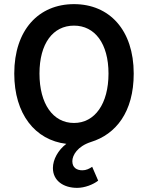

<svg xmlns="http://www.w3.org/2000/svg" viewBox="-20 -686 715 929"><path d="M353 223C390 223 431 207 455 188L426 121C413 130 397 138 379 138C351 138 330 125 330 94C330 65 355 22 420 1C540 -36 627 -143 627 -330C627 -541 509 -666 338 -666C167 -666 49 -541 49 -330C49 -134 150 -8 301 10C261 40 236 86 236 127C236 189 288 223 353 223ZM338 -91C236 -91 171 -184 171 -330C171 -475 236 -562 338 -562C439 -562 505 -475 505 -330C505 -184 439 -91 338 -91Z"/></svg>

Font: Source Sans Pro Semibold
Style: Regular
Weight: 600
Designer: Paul D. Hunt
Foundry: Adobe Systems Incorporated
Version: Version 3.006;hotconv 1.0.111;makeotfexe 2.5.65597